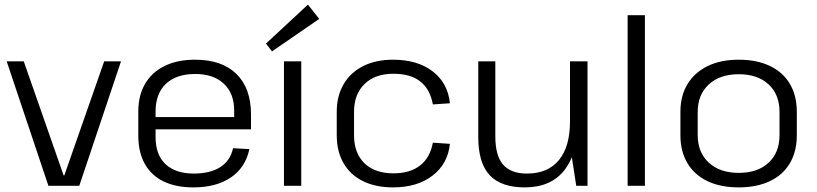

<svg xmlns="http://www.w3.org/2000/svg" viewBox="-20 -806 3544 833"><path d="M9 -540H83L256 -45H259L432 -540H505L324 0H190Z M819 7Q743 7 689.5 -19Q636 -45 608 -95.5Q580 -146 580 -218V-322Q580 -392 609.5 -442.5Q639 -493 694.5 -520Q750 -547 826 -547Q943 -547 1006 -485Q1069 -423 1069 -309V-245H655V-211Q655 -134 698.5 -93.5Q742 -53 821 -53Q893 -53 936.5 -81.5Q980 -110 991 -163L1062 -159Q1045 -79 981.5 -36Q918 7 819 7ZM655 -298H996V-326Q996 -401 951 -443Q906 -485 827 -485Q745 -485 700 -442.5Q655 -400 655 -322Z M1287 -540V0H1212V-540ZM1365 -724 1160 -583 1134 -617 1316 -786Z M1685 7Q1610 7 1555 -20Q1500 -47 1470.5 -98Q1441 -149 1441 -219V-321Q1441 -390 1471 -441Q1501 -492 1556 -519.5Q1611 -547 1685 -547Q1791 -547 1857 -496.5Q1923 -446 1932 -358L1858 -353Q1846 -419 1803.5 -452.5Q1761 -486 1687 -486Q1607 -486 1561.5 -441.5Q1516 -397 1516 -321V-219Q1516 -142 1561 -98Q1606 -54 1687 -54Q1759 -54 1802.5 -88Q1846 -122 1858 -187L1932 -182Q1923 -95 1856.5 -44Q1790 7 1685 7Z M2129 -214Q2129 -131 2162.5 -92Q2196 -53 2266 -53Q2357 -53 2405 -111.5Q2453 -170 2453 -280V-540H2529V0H2480L2461 -124Q2448 -93 2429 -68Q2370 7 2257 7Q2154 7 2104.5 -46Q2055 -99 2055 -211V-540H2129Z M2778 -740V0H2703V-740Z M3185 7Q3106 7 3049.5 -20Q2993 -47 2962.5 -98Q2932 -149 2932 -219V-321Q2932 -391 2963 -441.5Q2994 -492 3050.5 -519.5Q3107 -547 3185 -547Q3263 -547 3320 -520Q3377 -493 3407 -442Q3437 -391 3437 -321V-219Q3437 -149 3407 -98Q3377 -47 3320 -20Q3263 7 3185 7ZM3185 -56Q3267 -56 3314.5 -100Q3362 -144 3362 -220V-320Q3362 -396 3314.5 -440Q3267 -484 3185 -484Q3103 -484 3055 -439.5Q3007 -395 3007 -320V-220Q3007 -145 3055 -100.5Q3103 -56 3185 -56Z"/></svg>

Font: Pathway Extreme 8pt Thin 12pt Light
Style: Regular
Weight: 300
Version: Version 1.001;gftools[0.9.26]